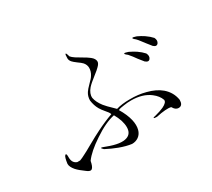

<svg xmlns="http://www.w3.org/2000/svg" viewBox="-129 -941 1258 1139"><g transform="rotate(-30 500.0 -371.5)"><path d="M175.8 -117.2H156.2Q139.6 -123 131.8 -137.7Q125 -152.3 126 -171.9Q126 -197.3 116.2 -189.5Q106.4 -181.6 100.6 -136.7Q100.6 -116.2 122.1 -90.8Q139.6 -71.3 173.8 -46.9Q197.3 -27.3 210 -38.1Q221.7 -47.9 228.5 -84Q261.7 -129.9 339.8 -181.6Q420.9 -236.3 483.4 -249Q498 -223.6 506.8 -197.3Q514.6 -171.9 514.6 -150.4Q514.6 -106.4 479.5 -93.8Q436.5 -78.1 350.6 -111.3Q326.2 -121.1 321.3 -120.1Q316.4 -118.2 332 -104.5Q371.1 -84 410.2 -69.3Q455.1 -52.7 492.2 -47.9Q517.6 -47.9 537.1 -61.5Q557.6 -76.2 564.5 -102.5Q572.3 -131.8 563.5 -169.9Q553.7 -211.9 524.4 -260.7Q537.1 -267.6 565.4 -270.5Q588.9 -274.4 615.2 -274.4Q693.4 -274.4 743.2 -236.3Q776.4 -210.9 787.1 -179.7Q791 -161.1 754.9 -143.6Q731.4 -132.8 696.3 -124Q678.7 -121.1 679.7 -117.2Q680.7 -113.3 700.2 -113.3Q735.4 -121.1 761.7 -123Q787.1 -125 801.8 -121.1Q818.4 -91.8 842.8 -94.7Q867.2 -97.7 867.2 -133.8Q858.4 -188.5 815.4 -225.6Q778.3 -256.8 719.7 -271.5Q668.9 -285.2 610.4 -284.2Q557.6 -284.2 518.6 -272.5L503.9 -287.1Q471.7 -317.4 456.1 -336.9Q429.7 -371.1 423.8 -402.3Q420.9 -432.6 447.3 -462.9Q462.9 -480.5 502 -510.7Q531.2 -533.2 541 -543.9Q558.6 -560.5 558.6 -574.2Q558.6 -593.8 536.1 -611.3Q523.4 -622.1 489.3 -641.6Q465.8 -655.3 455.1 -662.1Q437.5 -673.8 429.7 -683.6Q422.9 -710 418 -709Q413.1 -708 413.1 -679.7Q413.1 -665 424.8 -652.3Q431.6 -644.5 451.2 -629.9Q473.6 -614.3 482.4 -604.5Q497.1 -586.9 497.1 -566.4Q497.1 -542 482.4 -519.5Q474.6 -505.9 452.1 -484.4Q427.7 -460 418.9 -446.3Q404.3 -423.8 404.3 -395.5Q409.2 -359.4 424.8 -332Q433.6 -316.4 452.1 -294.9Q460.9 -284.2 464.8 -279.3Q470.7 -271.5 473.6 -262.7Q420.9 -244.1 362.3 -214.8Q328.1 -198.2 269.5 -165Q232.4 -143.6 215.8 -135.7Q190.4 -122.1 175.8 -117.2ZM835 -586.9 825.2 -589.8Q810.5 -594.7 807.6 -591.8Q802.7 -588.9 822.3 -573.2Q832 -563.5 842.8 -548.8Q849.6 -540 862.3 -523.4L888.7 -490.2Q908.2 -472.7 920.9 -489.3Q931.6 -504.9 920.9 -526.4Q904.3 -544.9 878.9 -562.5Q858.4 -576.2 835 -586.9ZM747.1 -531.2 737.3 -534.2Q723.6 -539.1 719.7 -536.1Q714.8 -533.2 735.4 -517.6Q744.1 -507.8 754.9 -494.1Q761.7 -485.4 773.4 -468.8L800.8 -434.6Q821.3 -417 833 -432.6Q844.7 -448.2 833 -470.7Q816.4 -489.3 791 -506.8Q769.5 -520.5 747.1 -531.2Z"/></g></svg>

Font: Batang
Style: Regular
Weight: 400
Version: Version 2.21